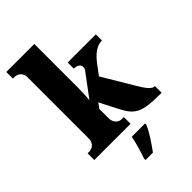

<svg xmlns="http://www.w3.org/2000/svg" viewBox="-288 -855 1172 1172"><g transform="rotate(-45 298.0 -269.5)"><path d="M14 0H327V-58H310C296 -58 256 -66 256 -122V-198L280 -232L344 -107C390 -19 433 0 583 0H595V-58H591C569 -58 546 -87 513 -143L395 -341L439 -400C484 -460 522 -483 563 -483V-536H320V-483C349 -483 368 -469 368 -452C368 -447 370 -437 359 -424L251 -279C253 -294 256 -344 256 -378V-760H14V-703H28C41 -703 83 -696 83 -644V-120C83 -65 42 -58 28 -58H14ZM235 208V221H299C331 178 375 113 391 71V61H276C269 103 248 170 235 208Z"/></g></svg>

Font: Noto Serif Devanagari Condensed Black
Style: Regular
Weight: 900
Width: 3
Designer: Universal Thirst, Indian Type Foundry and the Monotype Design Team
Foundry: Monotype Imaging Inc.
Version: Version 2.004